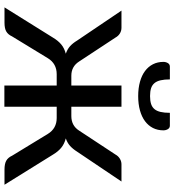

<svg xmlns="http://www.w3.org/2000/svg" viewBox="18 -776 758 833"><g transform="rotate(90 396.5 -359.0)"><path d="M11.5 0ZM246.5 -323.5Q268 -290 308 -290H350.5V-507.5H442.5V-290H483Q524.5 -290 546 -323.5L650 -481.5Q656.5 -493.5 668 -500.5Q679.5 -507.5 692.5 -507.5H767L637.5 -315Q625.5 -296 612.2 -284.2Q599 -272.5 580 -266Q604.5 -259.5 621 -245.8Q637.5 -232 650.5 -210L781 0H715.5Q690 0 676.5 -7.8Q663 -15.5 655 -33L560.5 -188Q549 -207 531.5 -216.8Q514 -226.5 491.5 -226.5H442.5V0.5H350.5V-226.5H301.5Q255.5 -226.5 232 -188L137.5 -33Q129.5 -15.5 116.2 -7.8Q103 0 77.5 0H11.5L142.5 -210Q155.5 -232 171.8 -245.8Q188 -259.5 212.5 -266Q193.5 -272.5 180.2 -284.2Q167 -296 155.5 -315L25.5 -507.5H100Q113.5 -507.5 124.8 -500.5Q136 -493.5 142.5 -481.5ZM396.5 -631.5Q416.5 -631.5 430.5 -636Q444.5 -640.5 453 -650.8Q461.5 -661 465.2 -677.5Q469 -694 469 -717.5H524.5Q534.5 -717.5 539.8 -708.8Q545 -700 545 -689.5Q545 -664.5 534.8 -644.2Q524.5 -624 505.5 -609.8Q486.5 -595.5 458.8 -587.8Q431 -580 396.5 -580Q362 -580 334.2 -587.8Q306.5 -595.5 287.5 -609.8Q268.5 -624 258.2 -644.2Q248 -664.5 248 -689.5Q248 -700 253.2 -708.8Q258.5 -717.5 268.5 -717.5H324Q324 -694 327.8 -677.5Q331.5 -661 340 -650.8Q348.5 -640.5 362.2 -636Q376 -631.5 396.5 -631.5Z"/></g></svg>

Font: Lato Medium
Style: Regular
Weight: 500
Designer: Lukasz Dziedzic
Foundry: tyPoland Lukasz Dziedzic
Version: Version 2.006; 2014-01-15